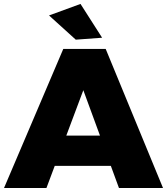

<svg xmlns="http://www.w3.org/2000/svg" viewBox="-28 -948 842 968"><path d="M486.8 -757.8 354 -748 219.2 -870.1 377.9 -928.2ZM571.8 0 530.8 -111.8H248L206.1 0H-7.8L291 -701.2H504.9L793.9 0ZM306.2 -264.2H476.1L392.1 -493.2Z"/></svg>

Font: Montserrat-Arabic ExtraBold
Style: Regular
Weight: 800
Designer: Mohamed Gaber
Foundry: Kief Type Foundry
Version: Version 5.008;PS 005.008;hotconv 1.0.88;makeotf.lib2.5.64775